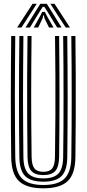

<svg xmlns="http://www.w3.org/2000/svg" viewBox="-20 -991 460 1019"><path d="M210.2 8.5Q121.8 8.5 81.2 -29.2Q40.8 -67 39.5 -156.8Q38.5 -229.8 38 -309Q37.5 -388.2 37.5 -470.9Q37.5 -553.5 38 -636.8Q38.5 -720 39.5 -800H61Q60.2 -723.8 59.6 -641.5Q59 -559.2 59 -475.8Q59 -392.2 59.6 -311.5Q60.2 -230.8 61 -157.5Q62.2 -78.5 96.6 -43.9Q131 -9.2 210.2 -9.2Q289 -9.2 323.2 -43.9Q357.5 -78.5 358.5 -157.5Q359.5 -230 360 -309.2Q360.5 -388.5 360.5 -471.2Q360.5 -554 360.1 -637.1Q359.8 -720.2 358.5 -800H380.2Q381.5 -698.5 382 -589.5Q382.5 -480.5 382 -370.8Q381.5 -261 380.2 -156.8Q379 -66.8 338.5 -29.1Q298 8.5 210.2 8.5ZM210.2 -26.8Q143.5 -26.8 113.6 -56.4Q83.8 -86 82.8 -156.8Q81.8 -236.5 81.2 -314.9Q80.8 -393.2 80.8 -472.4Q80.8 -551.5 81.2 -632.9Q81.8 -714.2 82.8 -800H104.2Q103.2 -717.2 102.8 -635Q102.2 -552.8 102.2 -471.9Q102.2 -391 102.9 -312.2Q103.5 -233.5 104.2 -157.5Q105 -96 129.8 -70.1Q154.5 -44.2 210.2 -44.2Q265.8 -44.2 290.1 -70.1Q314.5 -96 315.2 -157.5Q316.2 -233 316.8 -312.6Q317.2 -392.2 317.2 -474.1Q317.2 -556 316.8 -638.1Q316.2 -720.2 315.2 -800H337Q338 -716.2 338.5 -633.9Q339 -551.5 339 -470.9Q339 -390.2 338.4 -311.8Q337.8 -233.2 337 -156.8Q336.2 -86.5 306.6 -56.6Q277 -26.8 210.2 -26.8ZM210.2 -61.8Q166.2 -61.8 146.5 -83.6Q126.8 -105.5 126 -158.2Q124.8 -254.5 124.2 -362.4Q123.8 -470.2 124.1 -581.6Q124.5 -693 126 -800H147.5Q146.8 -723.5 146.1 -645.6Q145.5 -567.8 145.5 -487.9Q145.5 -408 146 -325.8Q146.5 -243.5 147.8 -158.2Q148.5 -114.8 162.9 -97Q177.2 -79.2 210.2 -79.2Q242.8 -79.2 257 -97Q271.2 -114.8 271.8 -158.2Q273.5 -272.8 274 -379.6Q274.5 -486.5 274 -590.5Q273.5 -694.5 272 -800H293.8Q294.8 -724.2 295.2 -642.4Q295.8 -560.5 295.8 -477.1Q295.8 -393.8 295.2 -312.9Q294.8 -232 293.8 -158.2Q293 -105.2 273.2 -83.5Q253.5 -61.8 210.2 -61.8ZM70.8 -844.8 152.8 -970.8H175L93.8 -844.8ZM115.2 -844.8 194 -970.8H228.5L307 -844.8H283.5L233.2 -927L215.5 -954.5H206.8L189 -927L138.8 -844.8ZM159 -844.8 193.2 -906.2 204 -928H218.2L229 -906.2L264 -844.8H240.2L216.2 -893.8L212.8 -909.2H209.5L206 -893.8L182.8 -844.8ZM328.8 -844.8 247.2 -970.8H269.5L351.5 -844.8Z"/></svg>

Font: Big Shoulders Inline Display Thin
Style: Bold
Weight: 700
Version: Version 2.002